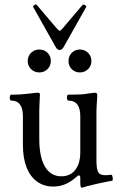

<svg xmlns="http://www.w3.org/2000/svg" viewBox="-20 -844 551 880"><path d="M355 16Q351 16 349.5 10.5Q348 5 348 -6V-28Q348 -40 342 -40Q339 -40 336 -38Q333 -36 329 -32Q304 -10 278.5 0.5Q253 11 224 11Q181 11 149.5 -12Q118 -35 101.5 -77.5Q85 -120 85 -181V-311Q85 -347 71.5 -365Q58 -383 31 -383Q27 -383 25.5 -390Q24 -397 25.5 -403.5Q27 -410 31 -410Q57 -410 77 -411.5Q97 -413 113 -415Q129 -417 139 -418Q149 -419 153 -419Q163 -419 163 -411Q162 -386 161 -368.5Q160 -351 160 -338V-207Q160 -125 186 -80.5Q212 -36 261 -36Q302 -36 325 -65.5Q348 -95 348 -147V-311Q348 -347 334.5 -365Q321 -383 293 -383Q289 -383 287.5 -390Q286 -397 287.5 -403.5Q289 -410 293 -410Q323 -410 345.5 -411Q368 -412 382 -415Q396 -417 404 -418Q412 -419 416 -419Q421 -419 423.5 -416Q426 -413 426 -406Q425 -384 423.5 -367.5Q422 -351 422 -338V-111Q422 -69 430 -55Q438 -41 462 -41Q469 -41 475 -41.5Q481 -42 488 -43Q493 -44 495 -37Q497 -30 497 -23Q497 -16 493 -15Q488 -15 479 -13Q470 -11 457 -8.5Q444 -6 426 -2Q409 2 397 5Q385 8 377 10Q369 12 361 15Q359 16 355 16ZM160 -512Q138 -512 122.5 -527Q107 -542 107 -564Q107 -587 122.5 -602Q138 -617 160 -617Q183 -617 198 -602Q213 -587 213 -564Q213 -542 197.5 -527Q182 -512 160 -512ZM346 -512Q324 -512 309 -527Q294 -542 294 -564Q294 -587 309 -602Q324 -617 346 -617Q368 -617 383.5 -602Q399 -587 399 -564Q399 -542 383.5 -527Q368 -512 346 -512ZM253 -615Q242 -615 235 -629L132 -812Q131 -815 134 -818Q137 -821 141.5 -823Q146 -825 148 -822L239 -715Q250 -703 253 -703Q258 -703 268 -715L358 -821Q361 -824 365.5 -822.5Q370 -821 373.5 -817.5Q377 -814 375 -812L272 -629Q268 -622 263.5 -618.5Q259 -615 253 -615Z"/></svg>

Font: Junicode VF
Style: Regular
Weight: 400
Designer: Peter S. Baker
Version: Version 2.213